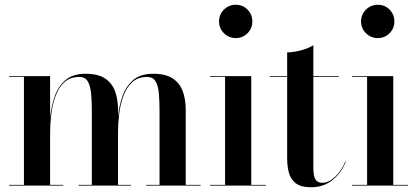

<svg xmlns="http://www.w3.org/2000/svg" viewBox="-20 -780 1753 807"><path d="M18 -3H80.6V-457H18V-460H190.6V-283.9Q194.6 -328.1 208.6 -371Q222.6 -413.9 253.6 -441.9Q284.6 -470 339.8 -470Q391.5 -470 421.2 -450.4Q451 -430.8 463.5 -396.6Q476 -362.5 476 -319V-289.6Q480.2 -333.1 494.3 -374.6Q508.4 -416 539.1 -443Q569.9 -470 624.2 -470Q676 -470 705.8 -450.4Q735.5 -430.8 748.1 -396.6Q760.6 -362.5 760.6 -319V-3H823V0H594.8V-3H650.6V-312Q650.6 -354 647.8 -386.7Q644.9 -419.4 633.9 -438Q623 -456.6 598.8 -456.6Q559.2 -456.6 535 -433.8Q510.8 -410.9 497.9 -374.8Q485.1 -338.8 480.6 -298.4Q476 -258 476 -223V-3H530.8V0H310.2V-3H366V-312Q366 -354 362.9 -386.7Q359.9 -419.4 348.8 -438Q337.6 -456.6 313.4 -456.6Q274.2 -456.6 250 -433.8Q225.8 -410.9 212.9 -374.8Q200 -338.8 195.3 -298.4Q190.6 -258 190.6 -223V-3H245.8V0H18Z M900.6 -690Q900.6 -719.2 921.2 -739.6Q941.8 -760 971 -760Q1000.2 -760 1020.4 -739.6Q1040.6 -719.2 1040.6 -690Q1040.6 -660.8 1020.4 -640.4Q1000.2 -620 971 -620Q941.8 -620 921.2 -640.4Q900.6 -660.8 900.6 -690ZM863 -3H926V-457H863V-460H1036V-3H1097.6V0H863Z M1434 -102Q1416 -54 1377.9 -23.5Q1339.8 7 1288 7Q1244 7 1222.4 -10.3Q1200.9 -27.6 1193.9 -55.1Q1187 -82.5 1187 -113V-457H1114V-460H1187V-560Q1214 -560 1245.8 -568.6Q1277.5 -577.2 1297 -590V-460H1404V-457H1297V-77.4Q1297 -39.9 1305.9 -25.8Q1314.8 -11.6 1335 -11.6Q1362 -11.6 1389.2 -37.6Q1416.5 -63.5 1432 -102Z M1497.6 -690Q1497.6 -719.2 1518.2 -739.6Q1538.8 -760 1568 -760Q1597.2 -760 1617.4 -739.6Q1637.6 -719.2 1637.6 -690Q1637.6 -660.8 1617.4 -640.4Q1597.2 -620 1568 -620Q1538.8 -620 1518.2 -640.4Q1497.6 -660.8 1497.6 -690ZM1460 -3H1523V-457H1460V-460H1633V-3H1694.6V0H1460Z"/></svg>

Font: Bodoni* 72 Medium
Style: Regular
Weight: 500
Version: Version 1.002; ttfautohint (v0.97) -l 8 -r 50 -G 200 -x 14 -